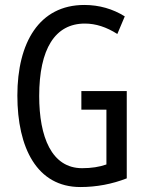

<svg xmlns="http://www.w3.org/2000/svg" viewBox="-20 -744 585 774"><path d="M308 -377V-302H409V-81C381 -71 348 -66 311 -66C188 -66 138 -192 138 -357C138 -547 202 -649 322 -649C366 -649 409 -635 453 -607L483 -678C435 -708 380 -724 320 -724C138 -724 50 -572 50 -359C50 -148 129 10 304 10C369 10 432 -2 491 -25V-377Z"/></svg>

Font: Noto Sans Sinhala ExtraCondensed
Style: Regular
Weight: 400
Width: 2
Designer: Jelle Bosma - Monotype Design Team
Foundry: Monotype Imaging Inc.
Version: Version 2.006